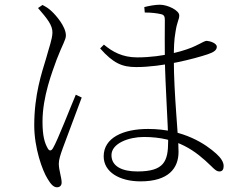

<svg xmlns="http://www.w3.org/2000/svg" viewBox="-20 -763 1040 813"><path d="M575 5C694 5 736 -51 736 -120C736 -190 716 -361 716 -515C716 -559 717 -594 723 -627C730 -674 739 -679 739 -698C739 -719 690 -743 657 -743C637 -743 610 -738 591 -733L593 -710C621 -710 645 -707 662 -703C675 -700 678 -693 678 -678C678 -645 677 -555 678 -516C680 -395 692 -230 692 -165C692 -80 675 -37 562 -37C498 -37 452 -58 452 -106C452 -156 525 -183 589 -183C733 -183 809 -123 874 -60C887 -47 897 -37 909 -37C922 -37 927 -46 927 -60C927 -77 915 -95 896 -112C853 -151 759 -217 607 -217C502 -217 419 -180 419 -101C419 -34 487 5 575 5ZM221 30C234 30 241 22 241 10C241 -12 229 -42 229 -70C229 -87 236 -108 246 -136C260 -173 307 -298 326 -350L301 -362C279 -311 224 -168 204 -135C196 -122 188 -124 182 -135C169 -158 160 -187 160 -248C160 -354 201 -458 220 -511C245 -576 259 -594 259 -613C259 -651 216 -699 200 -714C184 -729 178 -732 160 -742L141 -729C180 -684 203 -656 202 -624C201 -596 188 -563 175 -515C157 -455 125 -363 125 -232C125 -137 159 -41 182 -5C194 15 206 30 221 30ZM557 -479C668 -479 802 -514 859 -533C886 -542 898 -551 898 -565C898 -580 870 -589 856 -590C846 -590 838 -583 808 -569C772 -551 674 -520 561 -520C498 -520 456 -544 420 -574L404 -558C460 -495 497 -479 557 -479Z"/></svg>

Font: Source Han Serif CN VF
Style: Regular
Weight: 250
Designer: Ryoko NISHIZUKA 西塚涼子 (kana & ideographs); Frank Grießhammer (Latin, Greek & Cyrillic); Wenlong ZHANG 张文龙 (bopomofo); San
Foundry: Adobe
Version: Version 2.002;hotconv 1.1.0;makeotfexe 2.6.0